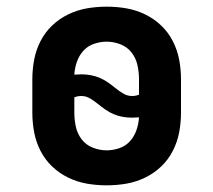

<svg xmlns="http://www.w3.org/2000/svg" viewBox="-20 -548 640 576"><path d="M300 8Q270 8 241 3Q212 -2 185 -15Q158 -28 136.5 -48.5Q115 -69 101.5 -95.5Q88 -122 82.5 -151Q77 -180 77 -210V-310Q77 -340 82.5 -369Q88 -398 101.5 -424.5Q115 -451 136.5 -471.5Q158 -492 185 -505Q212 -518 241 -523Q270 -528 300 -528Q330 -528 359 -523Q388 -518 415 -505Q442 -492 463.5 -471.5Q485 -451 498.5 -424.5Q512 -398 517.5 -369Q523 -340 523 -310V-210Q523 -180 517.5 -151Q512 -122 498.5 -95.5Q485 -69 463.5 -48.5Q442 -28 415 -15Q388 -2 359 3Q330 8 300 8ZM376 -260Q382 -260 387 -261Q392 -262 397 -264V-310Q397 -331 392.5 -352Q388 -373 375 -390Q362 -407 341.5 -415Q321 -423 300 -423Q281 -423 262 -416.5Q243 -410 230 -395.5Q217 -381 210.5 -362Q204 -343 203 -324Q208 -324 213.5 -324.5Q219 -325 224 -325Q238 -325 252 -322.5Q266 -320 279 -314.5Q292 -309 303.5 -301Q315 -293 326 -284Q337 -275 349.5 -267.5Q362 -260 376 -260ZM300 -97Q319 -97 338 -103.5Q357 -110 370 -124.5Q383 -139 389.5 -158Q396 -177 397 -196Q392 -196 386.5 -195.5Q381 -195 376 -195Q362 -195 348 -197.5Q334 -200 321 -205.5Q308 -211 296.5 -219Q285 -227 274 -236Q263 -245 250.5 -252.5Q238 -260 224 -260Q218 -260 213 -259Q208 -258 203 -256V-210Q203 -189 207.5 -168Q212 -147 225 -130Q238 -113 258.5 -105Q279 -97 300 -97Z"/></svg>

Font: Iosevka Etoile Extrabold
Style: Regular
Weight: 800
Designer: Belleve Invis
Foundry: Belleve Invis
Version: Version 22.1.2; ttfautohint (v1.8.4)